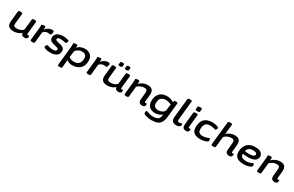

<svg xmlns="http://www.w3.org/2000/svg" viewBox="277 -2752 7592 4963"><g transform="rotate(30 4073.0 -270.5)"><path d="M242 7Q44 7 63 -184L94 -496Q97 -525 150 -525H169Q196 -525 208.5 -517Q221 -509 220 -497L189 -196Q183 -142 206.5 -120Q230 -98 292 -98Q321 -98 356.5 -106.5Q392 -115 424.5 -133.5Q457 -152 476 -182L509 -496Q512 -525 565 -525H585Q611 -525 623.5 -517Q636 -509 635 -497L598 -133Q594 -93 626 -93Q638 -93 646 -96.5Q654 -100 658 -100Q665 -100 665 -89Q665 -86 664 -73.5Q663 -61 659 -38Q654 -13 628 -3Q602 7 581 7Q536 7 508.5 -12.5Q481 -32 473 -79Q436 -37 372.5 -15Q309 7 242 7Z M800 2Q773 2 760.5 -6.5Q748 -15 749 -29L784 -357Q787 -384 789 -407.5Q791 -431 791 -456Q791 -467 790.5 -476Q790 -485 790 -495Q790 -506 807 -512Q824 -518 844.5 -520Q865 -522 876 -522Q892 -522 900.5 -515Q909 -508 909.5 -486.5Q910 -465 904 -421Q944 -474 994.5 -502Q1045 -530 1099 -530Q1127 -530 1141.5 -522.5Q1156 -515 1156 -493Q1156 -479 1150 -456.5Q1144 -434 1134 -416Q1124 -398 1110 -398Q1096 -398 1083 -402.5Q1070 -407 1042 -407Q1002 -407 966 -388Q930 -369 907 -338L876 -28Q873 2 819 2Z M1348 8Q1297 8 1249.5 -1Q1202 -10 1173 -25Q1144 -40 1146 -58Q1147 -68 1155.5 -84Q1164 -100 1174.5 -113Q1185 -126 1193 -126Q1200 -126 1222.5 -117.5Q1245 -109 1281 -101Q1317 -93 1365 -93Q1412 -93 1441.5 -106Q1471 -119 1471 -155Q1471 -183 1439.5 -193.5Q1408 -204 1363 -214Q1333 -221 1302.5 -230Q1272 -239 1246.5 -253.5Q1221 -268 1205.5 -292Q1190 -316 1190 -353Q1190 -413 1221.5 -452Q1253 -491 1306.5 -511Q1360 -531 1425 -531Q1455 -531 1488 -527.5Q1521 -524 1549 -517.5Q1577 -511 1593.5 -501Q1610 -491 1609 -478Q1608 -468 1600.5 -451Q1593 -434 1583 -421Q1573 -408 1565 -408Q1557 -408 1516.5 -419Q1476 -430 1408 -430Q1370 -430 1343 -419Q1316 -408 1316 -375Q1316 -349 1346.5 -339Q1377 -329 1422 -319Q1452 -312 1483 -303.5Q1514 -295 1539.5 -280.5Q1565 -266 1581 -241.5Q1597 -217 1597 -178Q1597 -114 1564.5 -72.5Q1532 -31 1476 -11.5Q1420 8 1348 8Z M1734 207Q1707 207 1694.5 198.5Q1682 190 1684 178L1739 -357Q1742 -384 1743.5 -407.5Q1745 -431 1745 -456Q1745 -467 1744.5 -476Q1744 -485 1744 -495Q1744 -506 1761.5 -512Q1779 -518 1799.5 -520Q1820 -522 1830 -522Q1852 -522 1859 -512Q1866 -502 1866 -483Q1866 -459 1861 -430Q1898 -481 1960 -505.5Q2022 -530 2083 -530Q2146 -530 2199.5 -506Q2253 -482 2285 -432Q2317 -382 2317 -305Q2317 -156 2232 -74.5Q2147 7 1997 7Q1937 7 1895.5 -11Q1854 -29 1833 -54L1810 178Q1807 207 1754 207ZM1994 -94Q2188 -94 2188 -300Q2188 -369 2150.5 -399Q2113 -429 2047 -429Q2013 -429 1977 -417Q1941 -405 1910 -381Q1879 -357 1862 -320L1849 -200Q1846 -169 1841 -153Q1855 -132 1895 -113Q1935 -94 1994 -94Z M2471 2Q2444 2 2431.5 -6.5Q2419 -15 2420 -29L2455 -357Q2458 -384 2460 -407.5Q2462 -431 2462 -456Q2462 -467 2461.5 -476Q2461 -485 2461 -495Q2461 -506 2478 -512Q2495 -518 2515.5 -520Q2536 -522 2547 -522Q2563 -522 2571.5 -515Q2580 -508 2580.5 -486.5Q2581 -465 2575 -421Q2615 -474 2665.5 -502Q2716 -530 2770 -530Q2798 -530 2812.5 -522.5Q2827 -515 2827 -493Q2827 -479 2821 -456.5Q2815 -434 2805 -416Q2795 -398 2781 -398Q2767 -398 2754 -402.5Q2741 -407 2713 -407Q2673 -407 2637 -388Q2601 -369 2578 -338L2547 -28Q2544 2 2490 2Z M3044 7Q2846 7 2865 -184L2896 -496Q2899 -525 2952 -525H2971Q2998 -525 3010.5 -517Q3023 -509 3022 -497L2991 -196Q2985 -142 3008.5 -120Q3032 -98 3094 -98Q3123 -98 3158.5 -106.5Q3194 -115 3226.5 -133.5Q3259 -152 3278 -182L3311 -496Q3314 -525 3367 -525H3387Q3413 -525 3425.5 -517Q3438 -509 3437 -497L3400 -133Q3396 -93 3428 -93Q3440 -93 3448 -96.5Q3456 -100 3460 -100Q3467 -100 3467 -89Q3467 -86 3466 -73.5Q3465 -61 3461 -38Q3456 -13 3430 -3Q3404 7 3383 7Q3338 7 3310.5 -12.5Q3283 -32 3275 -79Q3238 -37 3174.5 -15Q3111 7 3044 7ZM3278 -587Q3222 -587 3225 -615L3232 -676Q3233 -691 3246.5 -698Q3260 -705 3290 -705Q3320 -705 3332.5 -698Q3345 -691 3343 -676L3336 -615Q3334 -587 3278 -587ZM3087 -587Q3031 -587 3034 -615L3041 -676Q3044 -705 3099 -705Q3155 -705 3153 -676L3146 -615Q3143 -587 3087 -587Z M4090 7Q4037 7 4005.5 -22Q3974 -51 3982 -130L3998 -303Q3999 -313 4000 -323.5Q4001 -334 4001 -351Q4001 -390 3980.5 -407.5Q3960 -425 3911 -425Q3856 -425 3800.5 -400.5Q3745 -376 3711 -336L3678 -27Q3675 2 3622 2H3602Q3576 2 3563.5 -6.5Q3551 -15 3552 -26L3587 -357Q3590 -384 3591.5 -407.5Q3593 -431 3593 -456Q3593 -467 3592.5 -476Q3592 -485 3592 -495Q3592 -506 3609.5 -512Q3627 -518 3647.5 -520Q3668 -522 3678 -522Q3700 -522 3707 -512Q3714 -502 3714 -483Q3714 -454 3707 -420Q3753 -470 3820 -500Q3887 -530 3954 -530Q4006 -530 4045.5 -515.5Q4085 -501 4107 -465Q4129 -429 4129 -365Q4129 -352 4128 -340Q4127 -328 4126 -316L4108 -133Q4103 -93 4136 -93Q4147 -93 4155.5 -96.5Q4164 -100 4167 -100Q4175 -100 4175 -89Q4175 -86 4174 -73.5Q4173 -61 4169 -38Q4164 -13 4138 -3Q4112 7 4090 7Z M4483 212Q4441 212 4398 206Q4355 200 4320 189.5Q4285 179 4263.5 166Q4242 153 4242 138Q4242 97 4250.5 80.5Q4259 64 4267 64Q4275 64 4304 75.5Q4333 87 4377 99Q4421 111 4474 111Q4546 111 4588.5 94.5Q4631 78 4652 38Q4673 -2 4681 -73Q4649 -37 4593 -14.5Q4537 8 4475 8Q4361 8 4299.5 -53.5Q4238 -115 4238 -224Q4238 -318 4273 -386.5Q4308 -455 4373 -492Q4438 -529 4529 -529Q4590 -529 4646.5 -511.5Q4703 -494 4735 -468Q4739 -485 4745 -500Q4750 -517 4762.5 -520.5Q4775 -524 4793 -524H4803Q4854 -524 4852 -496L4808 -75Q4797 30 4761.5 93Q4726 156 4658 184Q4590 212 4483 212ZM4515 -97Q4562 -97 4612 -120Q4662 -143 4693 -194L4707 -316Q4710 -340 4712 -355Q4714 -370 4718 -385Q4694 -402 4651 -415Q4608 -428 4548 -428Q4462 -428 4414 -381Q4366 -334 4366 -231Q4366 -97 4515 -97Z M5110 7Q5030 7 4992 -32Q4954 -71 4962 -155L5021 -725Q5024 -753 5078 -753H5098Q5126 -753 5137.5 -746Q5149 -739 5147 -725L5088 -155Q5084 -119 5097 -107Q5110 -95 5145 -95Q5171 -95 5194.5 -102.5Q5218 -110 5223 -110Q5230 -110 5230 -99Q5230 -96 5229 -82.5Q5228 -69 5224 -48Q5218 -22 5184.5 -7.5Q5151 7 5110 7Z M5396 7Q5345 7 5314 -22.5Q5283 -52 5291 -129L5328 -496Q5331 -525 5383 -525H5403Q5430 -525 5442.5 -517Q5455 -509 5454 -497L5417 -133Q5414 -111 5421 -102Q5428 -93 5444 -93Q5456 -93 5464 -96.5Q5472 -100 5476 -100Q5483 -100 5483 -89Q5483 -86 5482 -73.5Q5481 -61 5477 -38Q5472 -13 5446 -3Q5420 7 5396 7ZM5401 -581Q5367 -581 5352.5 -588.5Q5338 -596 5340 -610L5347 -682Q5348 -695 5364 -702.5Q5380 -710 5414 -710Q5448 -710 5461.5 -703Q5475 -696 5474 -682L5467 -610Q5464 -581 5401 -581Z M5823 7Q5692 7 5630 -45.5Q5568 -98 5568 -208Q5568 -367 5649 -448.5Q5730 -530 5887 -530Q5919 -530 5953.5 -525Q5988 -520 6016.5 -511.5Q6045 -503 6063 -492Q6081 -481 6081 -469Q6081 -463 6074 -446.5Q6067 -430 6056.5 -415Q6046 -400 6036 -400Q6027 -400 6006 -407.5Q5985 -415 5952 -422Q5919 -429 5873 -429Q5784 -429 5741 -379Q5698 -329 5698 -224Q5698 -155 5731 -124.5Q5764 -94 5839 -94Q5887 -94 5926 -105Q5965 -116 5990.5 -127.5Q6016 -139 6025 -139Q6033 -139 6038 -125.5Q6043 -112 6045 -95Q6047 -78 6047 -67Q6047 -55 6018 -37.5Q5989 -20 5938.5 -6.5Q5888 7 5823 7Z M6687 7Q6634 7 6602.5 -22Q6571 -51 6579 -130L6595 -303Q6596 -313 6597 -323.5Q6598 -334 6598 -351Q6598 -390 6577.5 -407.5Q6557 -425 6508 -425Q6453 -425 6397.5 -400.5Q6342 -376 6308 -336L6275 -27Q6272 2 6219 2H6199Q6173 2 6160.5 -6.5Q6148 -15 6149 -26L6223 -725Q6226 -753 6279 -753H6299Q6326 -753 6338 -745Q6350 -737 6349 -725L6318 -435Q6366 -480 6428 -505Q6490 -530 6551 -530Q6603 -530 6642.5 -515.5Q6682 -501 6704 -465Q6726 -429 6726 -365Q6726 -352 6725 -340Q6724 -328 6723 -316L6705 -133Q6700 -93 6733 -93Q6744 -93 6752.5 -96.5Q6761 -100 6764 -100Q6772 -100 6772 -89Q6772 -86 6771 -73.5Q6770 -61 6766 -38Q6761 -13 6735 -3Q6709 7 6687 7Z M7112 7Q6982 7 6913.5 -46Q6845 -99 6845 -200Q6845 -300 6880.5 -374.5Q6916 -449 6987 -489.5Q7058 -530 7163 -530Q7252 -530 7302.5 -507.5Q7353 -485 7374 -450.5Q7395 -416 7395 -381Q7395 -297 7327 -251.5Q7259 -206 7130 -206Q7078 -206 7039 -210.5Q7000 -215 6971 -220Q6970 -217 6970 -212Q6970 -149 7010 -121.5Q7050 -94 7142 -94Q7192 -94 7232 -106Q7272 -118 7297.5 -130Q7323 -142 7331 -142Q7340 -142 7345.5 -130Q7351 -118 7353 -102.5Q7355 -87 7355 -77Q7355 -58 7324 -38.5Q7293 -19 7238 -6Q7183 7 7112 7ZM7108 -294Q7271 -294 7271 -369Q7271 -401 7239 -415Q7207 -429 7153 -429Q7081 -429 7036.5 -397Q6992 -365 6980 -304Q7008 -299 7042.5 -296.5Q7077 -294 7108 -294Z M8044 7Q7991 7 7959.5 -22Q7928 -51 7936 -130L7952 -303Q7953 -313 7954 -323.5Q7955 -334 7955 -351Q7955 -390 7934.5 -407.5Q7914 -425 7865 -425Q7810 -425 7754.5 -400.5Q7699 -376 7665 -336L7632 -27Q7629 2 7576 2H7556Q7530 2 7517.5 -6.5Q7505 -15 7506 -26L7541 -357Q7544 -384 7545.5 -407.5Q7547 -431 7547 -456Q7547 -467 7546.5 -476Q7546 -485 7546 -495Q7546 -506 7563.5 -512Q7581 -518 7601.5 -520Q7622 -522 7632 -522Q7654 -522 7661 -512Q7668 -502 7668 -483Q7668 -454 7661 -420Q7707 -470 7774 -500Q7841 -530 7908 -530Q7960 -530 7999.5 -515.5Q8039 -501 8061 -465Q8083 -429 8083 -365Q8083 -352 8082 -340Q8081 -328 8080 -316L8062 -133Q8057 -93 8090 -93Q8101 -93 8109.5 -96.5Q8118 -100 8121 -100Q8129 -100 8129 -89Q8129 -86 8128 -73.5Q8127 -61 8123 -38Q8118 -13 8092 -3Q8066 7 8044 7Z"/></g></svg>

Font: Asap Expanded Expanded SemiBold
Style: Italic
Weight: 600
Width: 7
Italic angle: -6°
Designer: Pablo Cosgaya
Foundry: Omnibus-Type
Version: Version 3.001; ttfautohint (v1.8.4.7-5d5b)